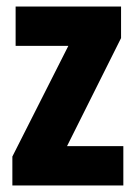

<svg xmlns="http://www.w3.org/2000/svg" viewBox="-20 -570 417 590"><path d="M359 0H18V-89L190 -429H28V-550H352V-453L186 -121H359Z"/></svg>

Font: Noto Sans Lao Looped ExtraCondensed ExtraBold
Style: Regular
Weight: 800
Width: 2
Designer: Mark Frömberg, Ben Mitchell
Foundry: The Fontpad Ltd
Version: Version 1.002; ttfautohint (v1.8.4.7-5d5b)